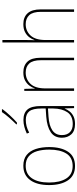

<svg xmlns="http://www.w3.org/2000/svg" viewBox="590 -1396 815 2036"><g transform="rotate(-90 998.0 -377.5)"><path d="M457 -264Q457 -139 408 -64.5Q359 10 256 10Q155 10 104.5 -64.5Q54 -139 54 -265Q54 -393 107 -465.5Q160 -538 259 -538Q330 -538 373.5 -502.5Q417 -467 437 -405Q457 -343 457 -264ZM81 -265Q81 -150 124 -82.5Q167 -15 256 -15Q346 -15 388 -81.5Q430 -148 430 -264Q430 -336 413.5 -392Q397 -448 359 -480.5Q321 -513 259 -513Q171 -513 126 -447.5Q81 -382 81 -265Z M744 -537Q819 -537 855.5 -494Q892 -451 892 -353V0H870L867 -99H865Q854 -71 834 -46Q814 -21 781.5 -5.5Q749 10 701 10Q628 10 592 -29.5Q556 -69 556 -129Q556 -208 615 -247.5Q674 -287 778 -295L866 -301V-347Q866 -437 836.5 -474.5Q807 -512 744 -512Q712 -512 679.5 -504Q647 -496 610 -476L600 -501Q634 -517 670.5 -527Q707 -537 744 -537ZM779 -271Q687 -265 635.5 -231Q584 -197 584 -129Q584 -75 614.5 -44.5Q645 -14 701 -14Q788 -14 826.5 -71.5Q865 -129 866 -220V-277ZM858 -758Q832 -723 792.5 -680Q753 -637 717 -606H699V-614Q733 -648 769 -689Q805 -730 828 -765H858Z M1248 -538Q1322 -538 1363 -494Q1404 -450 1404 -357V0H1378V-352Q1378 -437 1343.5 -475Q1309 -513 1248 -513Q1175 -513 1127 -462Q1079 -411 1079 -305V0H1053V-528H1074L1077 -416H1079Q1088 -446 1109 -474Q1130 -502 1164 -520Q1198 -538 1248 -538Z M1592 -495Q1592 -472 1591.5 -455.5Q1591 -439 1590 -420H1592Q1602 -449 1622.5 -476Q1643 -503 1677 -520.5Q1711 -538 1761 -538Q1835 -538 1876 -492.5Q1917 -447 1917 -353V0H1891V-351Q1891 -437 1856 -475Q1821 -513 1760 -513Q1688 -513 1640 -461.5Q1592 -410 1592 -301V0H1566V-760H1592Z"/></g></svg>

Font: Noto Sans Gurmukhi UI SemiCondensed Thin
Style: Regular
Weight: 100
Width: 4
Designer: Jelle Bosma - Monotype Design Team
Foundry: Monotype Imaging Inc.
Version: Version 2.004; ttfautohint (v1.8.4.7-5d5b)